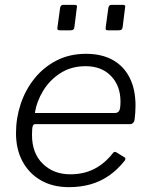

<svg xmlns="http://www.w3.org/2000/svg" viewBox="-20 -762 619 792"><path d="M297 -731 287 -651Q286 -643 282.5 -640Q279 -637 270 -637H228Q220 -637 218 -639.5Q216 -642 217 -649L228 -730Q231 -742 240 -742H289Q300 -742 297 -731ZM496 -731 486 -651Q485 -643 481.5 -640Q478 -637 469 -637H427Q419 -637 417 -639.5Q415 -642 416 -649L427 -730Q430 -742 439 -742H488Q499 -742 496 -731ZM264 10Q198 10 149 -18Q100 -46 73 -96Q46 -146 46 -213Q46 -275 65.5 -333.5Q85 -392 122.5 -438.5Q160 -485 213.5 -512.5Q267 -540 335 -540Q399 -540 444.5 -515Q490 -490 514.5 -442Q539 -394 539 -326Q539 -312 538 -297.5Q537 -283 535 -267Q534 -260 529 -255Q524 -250 516 -250H125Q118 -250 115 -241.5Q112 -233 112 -205Q112 -130 156.5 -86.5Q201 -43 270 -43Q326 -43 369.5 -65.5Q413 -88 447 -132Q451 -136 454.5 -135.5Q458 -135 461 -133L492 -114Q501 -110 495 -100Q465 -62 429.5 -37.5Q394 -13 353 -1.5Q312 10 264 10ZM455 -296Q465 -296 471 -304Q477 -312 477 -343Q477 -408 438 -448.5Q399 -489 333 -489Q274 -489 229.5 -460.5Q185 -432 158 -387.5Q131 -343 124 -296Z"/></svg>

Font: Libre Franklin Light
Style: Italic
Weight: 300
Italic angle: -8°
Designer: Pablo Impallari, Rodrigo Fuenzalida, Nhung Nguyen
Foundry: Impallari Type
Version: Version 3.000